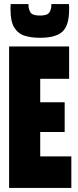

<svg xmlns="http://www.w3.org/2000/svg" viewBox="-20 -930 385 950"><path d="M25 0V-700H322V-540H179V-424H300V-277H179V-156H333V0ZM178 -743Q135 -743 102.5 -753Q70 -763 51 -793Q32 -823 32 -883Q32 -889 32 -896Q32 -903 33 -910H121V-904Q121 -885 130.5 -869Q140 -853 178 -853Q215 -853 224.5 -869Q234 -885 234 -904V-910H321Q322 -903 322 -896Q322 -889 322 -883Q322 -804 289 -773.5Q256 -743 178 -743Z"/></svg>

Font: Georama ExtraCondensed ExtraBold
Style: Regular
Weight: 800
Width: 2
Designer: Jean-Baptiste Levee
Foundry: Production Type
Version: Version 1.000